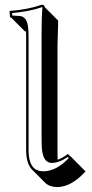

<svg xmlns="http://www.w3.org/2000/svg" viewBox="-20 -718 386 807"><path d="M222.2 -46.4Q239.7 -52.2 265.1 -70.8L283.2 -54.2L339.4 2.4Q280.3 67.9 219.7 68.4Q188 67.4 170.4 50.8L113.8 -5.9Q90.3 -30.8 89.8 -86.9V-563Q89.8 -575.7 89.4 -585.9L84.5 -586.4L27.8 -643.1Q24.9 -644 23.4 -645Q22.5 -647 22 -647.9L20 -671.9Q95.7 -677.7 149.9 -696.3Q152.8 -697.3 154.8 -698.2Q162.1 -697.8 165.5 -694.8Q167.5 -691.4 168 -688L224.6 -631.3Q224.6 -629.4 221.7 -526.4V-78.6Q221.7 -59.6 222.2 -46.4ZM100.1 -563V-86.9Q100.1 -5.9 150.4 1Q156.7 2 163.1 2Q217.8 1 269 -53.7L264.2 -58.1Q229.5 -33.7 197.8 -33.2Q161.6 -33.2 156.2 -92.3Q154.8 -109.4 154.8 -134.8V-583Q154.8 -645 158.2 -688H156.7Q110.4 -670.9 30.8 -663.1L31.7 -652.8L60.5 -650.9Q91.3 -650.4 97.7 -606.4Q100.1 -588.9 100.1 -563Z"/></svg>

Font: Linux Biolinum Shadow O
Style: Bold
Weight: 700
Designer: Philipp H. Poll
Foundry: Philipp H. Poll
Version: Version 0.9.2